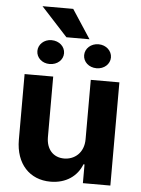

<svg xmlns="http://www.w3.org/2000/svg" viewBox="-60 -957 743 1011"><g transform="rotate(5 311.0 -451.5)"><path d="M60.4 -198.2C60.7 -70.7 135.3 7.1 245 7.1C327.1 7.1 386 -35.2 410.5 -99.1H416.2V0H561.4V-545.5H410.2V-232.2C410.5 -159.1 360.4 -120.7 306.1 -120.7C248.9 -120.7 212 -160.9 211.6 -225.1V-545.5H60.4ZM123.2 -909.8 262.8 -757.8H384.9L285.5 -909.8ZM435 -609C475.5 -609 505.7 -637.4 505.7 -671.9C505.7 -706.7 475.5 -735.8 435 -735.8C394.9 -735.8 364 -707.7 364 -671.9C364 -637.4 393.8 -609 435 -609ZM186.4 -609.7C227.6 -609.7 257.8 -637.4 257.8 -672.6C257.8 -707.4 227.6 -735.8 186.4 -735.8C146.3 -735.8 116.8 -706.7 116.8 -672.6C116.8 -637.4 146.7 -609.7 186.4 -609.7Z"/></g></svg>

Font: Inter-Hewn
Style: Bold
Weight: 700
Designer: Rasmus Andersson
Foundry: rsms
Version: Version 3.012;git-f93a4a705